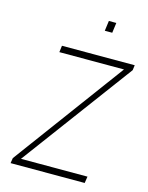

<svg xmlns="http://www.w3.org/2000/svg" viewBox="-135 -1012 847 1096"><g transform="rotate(15 288.5 -464.5)"><path d="M37 0 42 -31 524 -684H142L147 -723H577L573 -693L88 -39H481L475 0ZM361 -869 369 -929H413L405 -869Z"/></g></svg>

Font: Public Sans Thin
Style: Italic
Weight: 100
Italic angle: -8°
Designer: The Public Sans project authors (U.S. Web Design System). Libre Franklin designed by Pablo Impallari and Rodrigo Fuenzal
Version: Version 2.000